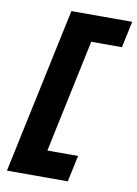

<svg xmlns="http://www.w3.org/2000/svg" viewBox="-96 -802 714 1004"><g transform="rotate(10 261.5 -300.0)"><path d="M13 140 200 -740H523L493 -600H330L203 0H366L336 140Z"/></g></svg>

Font: Nacelle Black
Style: Italic
Weight: 900
Italic angle: -12°
Designer: Sora Sagano
Foundry: Sora Sagano
Version: Version 1.000;FEAKit 1.0